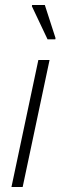

<svg xmlns="http://www.w3.org/2000/svg" viewBox="-20 -751 243 771"><path d="M26 0 134 -510H179L71 0ZM171 -593 108 -726 109 -731H160L203 -598L202 -593Z"/></svg>

Font: Saira SemiCondensed ExtraLight
Style: Italic
Weight: 250
Width: 4
Italic angle: -12°
Designer: Hector Gatti with collaboration of the Omnibus-Type team
Foundry: Omnibus-Type
Version: Version 1.101